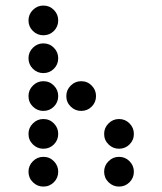

<svg xmlns="http://www.w3.org/2000/svg" viewBox="-20 -689 587 694"><path d="M190.4 -615.2Q190.4 -592.8 174.8 -577.1Q159.2 -561.5 136.7 -561.5Q114.7 -561.5 98.9 -577.1Q83 -592.8 83 -615.2Q83 -637.2 98.9 -653.1Q114.7 -668.9 136.7 -668.9Q159.2 -668.9 174.8 -653.1Q190.4 -637.2 190.4 -615.2ZM190.4 -478.5Q190.4 -456.1 174.8 -440.4Q159.2 -424.8 136.7 -424.8Q114.7 -424.8 98.9 -440.4Q83 -456.1 83 -478.5Q83 -500.5 98.9 -516.4Q114.7 -532.2 136.7 -532.2Q159.2 -532.2 174.8 -516.4Q190.4 -500.5 190.4 -478.5ZM190.4 -341.8Q190.4 -319.3 174.8 -303.7Q159.2 -288.1 136.7 -288.1Q114.7 -288.1 98.9 -303.7Q83 -319.3 83 -341.8Q83 -363.8 98.9 -379.6Q114.7 -395.5 136.7 -395.5Q159.2 -395.5 174.8 -379.6Q190.4 -363.8 190.4 -341.8ZM327.1 -341.8Q327.1 -319.3 311.5 -303.7Q295.9 -288.1 273.4 -288.1Q251.5 -288.1 235.6 -303.7Q219.7 -319.3 219.7 -341.8Q219.7 -363.8 235.6 -379.6Q251.5 -395.5 273.4 -395.5Q295.9 -395.5 311.5 -379.6Q327.1 -363.8 327.1 -341.8ZM190.4 -205.1Q190.4 -182.6 174.8 -167Q159.2 -151.4 136.7 -151.4Q114.7 -151.4 98.9 -167Q83 -182.6 83 -205.1Q83 -227.1 98.9 -242.9Q114.7 -258.8 136.7 -258.8Q159.2 -258.8 174.8 -242.9Q190.4 -227.1 190.4 -205.1ZM463.9 -205.1Q463.9 -182.6 448.2 -167Q432.6 -151.4 410.2 -151.4Q388.2 -151.4 372.3 -167Q356.4 -182.6 356.4 -205.1Q356.4 -227.1 372.3 -242.9Q388.2 -258.8 410.2 -258.8Q432.6 -258.8 448.2 -242.9Q463.9 -227.1 463.9 -205.1ZM190.4 -68.4Q190.4 -45.9 174.8 -30.3Q159.2 -14.6 136.7 -14.6Q114.7 -14.6 98.9 -30.3Q83 -45.9 83 -68.4Q83 -90.3 98.9 -106.2Q114.7 -122.1 136.7 -122.1Q159.2 -122.1 174.8 -106.2Q190.4 -90.3 190.4 -68.4ZM463.9 -68.4Q463.9 -45.9 448.2 -30.3Q432.6 -14.6 410.2 -14.6Q388.2 -14.6 372.3 -30.3Q356.4 -45.9 356.4 -68.4Q356.4 -90.3 372.3 -106.2Q388.2 -122.1 410.2 -122.1Q432.6 -122.1 448.2 -106.2Q463.9 -90.3 463.9 -68.4Z"/></svg>

Font: DatDot
Style: Regular
Weight: 400
Designer: GGBot
Version: 1.00